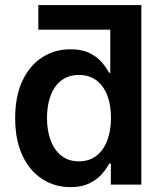

<svg xmlns="http://www.w3.org/2000/svg" viewBox="-20 -748 658 778"><path d="M488.8 -627.9H135.3V-727.5H552.7ZM266.1 10.3Q201.2 10.3 150.1 -23.2Q99.1 -56.6 70.3 -119.1Q41.5 -181.6 41.5 -269.5Q41.5 -358.4 71 -420.9Q100.6 -483.4 151.4 -515.9Q202.1 -548.3 265.6 -548.3Q312 -548.3 342.5 -533.2Q373 -518.1 392.1 -496.1Q411.1 -474.1 421.9 -453.1H426.8V-727.5H552.7V0H429.2V-85H422.4Q411.6 -64 392.1 -42Q372.6 -20 341.8 -4.9Q311 10.3 266.1 10.3ZM299.8 -94.2Q340.8 -94.2 369.9 -116.2Q398.9 -138.2 414.3 -178Q429.7 -217.8 429.7 -270Q429.7 -322.8 414.6 -361.8Q399.4 -400.9 370.4 -422.6Q341.3 -444.3 299.8 -444.3Q257.8 -444.3 228.8 -422.1Q199.7 -399.9 185.1 -360.6Q170.4 -321.3 170.4 -270Q170.4 -218.8 185.3 -179Q200.2 -139.2 229.2 -116.7Q258.3 -94.2 299.8 -94.2Z"/></svg>

Font: Inter 17pt SemiBold
Style: Regular
Weight: 600
Version: Version 4.001;git-66647c0bb